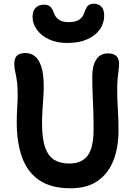

<svg xmlns="http://www.w3.org/2000/svg" viewBox="-20 -999 719 1032"><path d="M359 13Q255 13 191.5 -30Q128 -73 99 -152.5Q70 -232 70 -340Q70 -381 72.5 -420.5Q75 -460 75 -487Q75 -529 72 -554Q69 -579 65.5 -595.5Q62 -612 59.5 -625.5Q57 -639 57 -657Q57 -688 72.5 -701Q88 -714 118 -714Q144 -714 166 -698Q188 -682 201.5 -642.5Q215 -603 215 -534Q215 -505 212.5 -470.5Q210 -436 208 -401Q206 -366 206 -335Q206 -251 223.5 -204Q241 -157 274 -138.5Q307 -120 352 -120Q419 -120 451 -162.5Q483 -205 483 -305Q483 -362 481.5 -406Q480 -450 478 -493.5Q476 -537 476 -590Q476 -645 497 -678.5Q518 -712 561 -712Q589 -712 604.5 -698.5Q620 -685 620 -656Q620 -640 617.5 -622Q615 -604 612.5 -579.5Q610 -555 610 -516Q610 -463 613.5 -410.5Q617 -358 617 -298Q617 -206 589.5 -136Q562 -66 505 -26.5Q448 13 359 13ZM341 -768Q285 -768 243.5 -787.5Q202 -807 178.5 -839Q155 -871 155 -908Q155 -942 172.5 -958Q190 -974 217 -974Q237 -974 249 -964Q261 -954 269 -931Q277 -907 296 -893.5Q315 -880 348 -880Q385 -880 405 -893Q425 -906 433 -930Q441 -956 452 -967.5Q463 -979 483 -979Q511 -979 525.5 -962.5Q540 -946 540 -915Q540 -875 517 -841.5Q494 -808 449.5 -788Q405 -768 341 -768Z"/></svg>

Font: Shantell Sans SemiBold
Style: Regular
Weight: 600
Designer: Stephen Nixon, Anya Danilova, Shantell Martin
Foundry: Arrow Type
Version: Version 1.011;[c5ecc13dd]